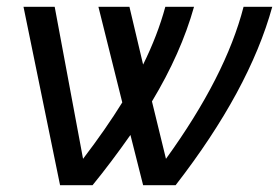

<svg xmlns="http://www.w3.org/2000/svg" viewBox="-20 -542 817 562"><path d="M48.8 -522H140.1L223.1 -77.1Q290.5 -165.5 337.9 -242.2L268.1 -522H358.9L398.9 -353Q441.4 -439 463.9 -522H547.9Q509.8 -386.2 424.8 -245.1L465.8 -77.1Q640.6 -318.8 692.9 -522H776.9Q709.5 -277.8 494.1 0H398.9L361.8 -147Q305.2 -66.4 251 0H155.8Z"/></svg>

Font: Rawline Medium
Style: Italic
Weight: 500
Italic angle: -12°
Designer: Matt McInerney, Pablo Impallari, Rodrigo Fuenzalida
Foundry: Matt McInerney, Pablo Impallari, Rodrigo Fuenzalida
Version: Version 4.020;PS 004.020;hotconv 1.0.88;makeotf.lib2.5.64775